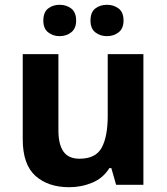

<svg xmlns="http://www.w3.org/2000/svg" viewBox="-20 -772 697 802"><path d="M579 -546V0H465L445 -70H437Q411 -28 365.5 -9Q320 10 269 10Q181 10 128 -37.5Q75 -85 75 -190V-546H224V-227Q224 -169 245 -139Q266 -109 312 -109Q380 -109 405 -155.5Q430 -202 430 -289V-546ZM161 -686Q161 -721 181 -736.5Q201 -752 229 -752Q257 -752 277.5 -736.5Q298 -721 298 -686Q298 -653 277.5 -637Q257 -621 229 -621Q201 -621 181 -637Q161 -653 161 -686ZM358 -686Q358 -721 378 -736.5Q398 -752 427 -752Q455 -752 475.5 -736.5Q496 -721 496 -686Q496 -653 475.5 -637Q455 -621 427 -621Q398 -621 378 -637Q358 -653 358 -686Z"/></svg>

Font: Noto Sans Tai Tham
Style: Bold
Weight: 700
Designer: Monotype Design Team 2013. Revised by David WIlliams 2020
Foundry: Monotype Imaging Inc.
Version: Version 2.002; ttfautohint (v1.8.4.7-5d5b)